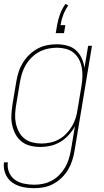

<svg xmlns="http://www.w3.org/2000/svg" viewBox="-22 -759 542 1002"><path d="M158 223Q137 223 116.5 220.5Q96 218 77 211.5Q58 205 42 193.5Q26 182 15.5 165.5Q5 149 0.5 129Q-4 109 -1 88H19Q15 116 25.5 140.5Q36 165 56.5 179.5Q77 194 103.5 199.5Q130 205 158 205Q180 205 203.5 200Q227 195 248.5 183.5Q270 172 287.5 154Q305 136 317.5 115Q330 94 337 71Q344 48 348 25L369 -100Q356 -76 336.5 -54.5Q317 -33 292.5 -18.5Q268 -4 241.5 2Q215 8 189 8Q161 8 135.5 1.5Q110 -5 90.5 -20.5Q71 -36 59 -58.5Q47 -81 41.5 -106.5Q36 -132 37.5 -159Q39 -186 43 -213L63 -333Q67 -358 75 -383Q83 -408 97 -431Q111 -454 130.5 -473Q150 -492 174 -505Q198 -518 223.5 -523Q249 -528 274 -528Q302 -528 328.5 -521Q355 -514 374 -497Q393 -480 404 -456Q415 -432 419 -405L438 -520H458L367 28Q363 53 355 78Q347 103 333.5 126Q320 149 300.5 168Q281 187 257.5 200Q234 213 208.5 218Q183 223 158 223ZM195 -10Q217 -10 240.5 -15Q264 -20 285 -31.5Q306 -43 323.5 -61Q341 -79 353.5 -100Q366 -121 373 -143.5Q380 -166 383 -189L403 -309Q407 -333 408 -357.5Q409 -382 405 -405Q401 -428 390.5 -448.5Q380 -469 362.5 -483.5Q345 -498 322 -504Q299 -510 275 -510Q252 -510 228.5 -505Q205 -500 183 -488.5Q161 -477 143 -459Q125 -441 112.5 -420Q100 -399 93 -376Q86 -353 82 -330L62 -210Q58 -186 57 -161.5Q56 -137 61 -114Q66 -91 77 -70.5Q88 -50 105.5 -36Q123 -22 146.5 -16Q170 -10 195 -10ZM269 -586 276 -628Q281 -657 291.5 -685.5Q302 -714 320 -739L334 -730Q318 -707 308 -681Q298 -655 294 -628H319L312 -586Z"/></svg>

Font: Iosevka SS04 Thin
Style: Italic
Weight: 100
Italic angle: -9°
Monospace: yes
Designer: Belleve Invis
Foundry: Belleve Invis
Version: Version 19.0.0; ttfautohint (v1.8.4)